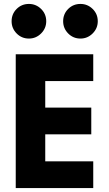

<svg xmlns="http://www.w3.org/2000/svg" viewBox="-20 -956 554 976"><path d="M301 -848Q301 -885 326.5 -910.5Q352 -936 389 -936Q425 -936 451 -910.5Q477 -885 477 -848Q477 -812 451 -786Q425 -760 389 -760Q352 -760 326.5 -786Q301 -812 301 -848ZM39 -848Q39 -885 64.5 -910.5Q90 -936 127 -936Q163 -936 189 -910.5Q215 -885 215 -848Q215 -812 189 -786Q163 -760 127 -760Q90 -760 64.5 -786Q39 -812 39 -848ZM454 -136V0H60V-680H454V-544H210V-409H444V-273H210V-136Z"/></svg>

Font: Puffins on Iceburgs(2)
Style: on-Iceburgs-Bold
Weight: 700
Version: Version 1.0